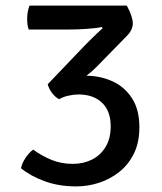

<svg xmlns="http://www.w3.org/2000/svg" viewBox="-20 -653 580 686"><path d="M375.5 -202Q375.5 -256.5 344.5 -286Q313.5 -315.5 260.5 -315.5Q243.5 -315.5 224.5 -311.2Q205.5 -307 191 -298.5Q177 -306 165.8 -321Q154.5 -336 150.5 -352Q177.5 -365.5 212.2 -374Q247 -382.5 285.5 -382.5Q337.5 -382.5 381.2 -362.8Q425 -343 451.5 -302.2Q478 -261.5 478 -198Q478 -144.5 458.8 -105Q439.5 -65.5 406.8 -39.2Q374 -13 334 0Q294 13 252.5 13Q189.5 13 138.8 -5.8Q88 -24.5 55 -52Q58.5 -69.5 70.8 -88.2Q83 -107 98.5 -118.5Q128.5 -96.5 163.5 -82Q198.5 -67.5 240 -67.5Q278 -67.5 308.5 -82.8Q339 -98 357.2 -128Q375.5 -158 375.5 -202ZM326 -415Q309.5 -398 288 -381.8Q266.5 -365.5 245.2 -352.8Q224 -340 208.5 -332L150.5 -352L279 -486.5Q286.5 -494.5 299.2 -507Q312 -519.5 325.2 -532.2Q338.5 -545 347 -552.5L343.5 -556.5Q326.5 -552.5 292 -550Q257.5 -547.5 226 -547.5H82.5Q79 -558 78 -567.2Q77 -576.5 77 -584Q77 -595.5 78.8 -608Q80.5 -620.5 85.5 -633H433Q444.5 -612 449.5 -596Q454.5 -580 454.5 -570Q454.5 -559 450 -548.2Q445.5 -537.5 434 -525.5Z"/></svg>

Font: Signika Negative Light
Style: Regular
Weight: 400
Version: Version 2.001